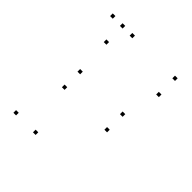

<svg xmlns="http://www.w3.org/2000/svg" viewBox="-203 -878 1025 1025"><g transform="rotate(45 310.0 -365.0)"><path d="M228.4 -720V-740H208.4V-720ZM80.8 -720V-740H60.8V-720ZM80.8 10V-10H60.8V10ZM228.4 10V-10H208.4V10ZM167.5 -387V-407H147.5V-387ZM167.5 -269.5V-289.5H147.5V-269.5ZM488.3 -269.5V-289.5H468.3V-269.5ZM488.3 -387V-407H468.3V-387ZM550.7 -720V-740H530.7V-720ZM155 -720V-740H135V-720ZM155 -597.9V-617.9H135V-597.9ZM550.7 -597.9V-617.9H530.7V-597.9Z"/></g></svg>

Font: Monaspace Neon Dots Var
Style: Regular
Weight: 400
Designer: Riley Cran and the Lettermatic Team
Version: Version 1.100 (Monaspace Neon Dots)